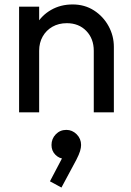

<svg xmlns="http://www.w3.org/2000/svg" viewBox="-20 -505 588 863"><path d="M401.5 0V-276.5Q401.5 -331.2 367.9 -366Q334.2 -400.8 280.4 -400.8Q243.8 -400.8 215.8 -384.9Q187.8 -369 171.9 -341Q156 -313 156 -276.8L118.5 -297.8Q118.5 -352 142.9 -394.1Q167.2 -436.2 209.9 -460.6Q252.6 -485 306.5 -485Q360.5 -485 402.4 -458.1Q444.2 -431.2 468 -387.6Q491.8 -344 491.8 -294.5V0ZM65.8 0V-475H156V0ZM256.2 338 204.5 310 267 191 298.2 183Q293.2 193.8 285.8 200.9Q278.2 208 267.5 208Q246.5 208 229 190.6Q211.5 173.2 211.5 146.8Q211.5 118.5 230.8 98.6Q250 78.8 278.2 78.8Q304.8 78.8 324.6 98.6Q344.5 118.5 344.5 146.8Q344.5 158.2 340 173.8Q335.5 189.2 323 213.5Z"/></svg>

Font: Outfit Thin
Style: Regular
Weight: 100
Designer: Rodrigo Fuenzalida
Foundry: fragTYPE
Version: Version 1.100;gftools[0.9.27]